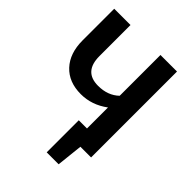

<svg xmlns="http://www.w3.org/2000/svg" viewBox="-238 -813 1092 1092"><g transform="rotate(45 308.0 -266.5)"><path d="M402 -691H535V0H449L432 158H336V-100H402V-269Q327 -213 239 -213Q142 -213 86 -273Q30 -333 30 -437V-691H161V-441Q161 -316 275 -316Q353 -316 402 -363Z"/></g></svg>

Font: FiraGO Medium
Style: Regular
Weight: 500
Designer: bBox Type
Foundry: bBox Type GmbH
Version: Version 1.001;PS 001.001;hotconv 1.0.88;makeotf.lib2.5.64775